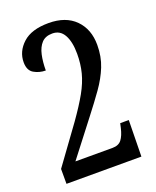

<svg xmlns="http://www.w3.org/2000/svg" viewBox="-136 -804 718 884"><g transform="rotate(-20 223.0 -362.0)"><path d="M35 0V-73L168 -256Q212 -318 238 -364.5Q264 -411 275 -454Q286 -497 286 -546Q286 -605 267 -639Q248 -673 210 -673Q176 -673 157.5 -653Q139 -633 131.5 -599Q124 -565 124 -523Q93 -523 67 -538Q41 -553 41 -593Q41 -646 83.5 -685Q126 -724 210 -724Q294 -724 340.5 -677Q387 -630 387 -553Q387 -496 368 -448.5Q349 -401 316 -354.5Q283 -308 241 -254L109 -83H291Q321 -83 335.5 -102Q350 -121 358 -156L363 -178H405L402 0Z"/></g></svg>

Font: Noto Serif Tamil ExtraCondensed Medium
Style: Regular
Weight: 500
Width: 2
Designer: Indian Type Foundry, Tom Grace, and the Monotype Design Team
Foundry: Monotype Imaging Inc.
Version: Version 2.004; ttfautohint (v1.8.4.7-5d5b)